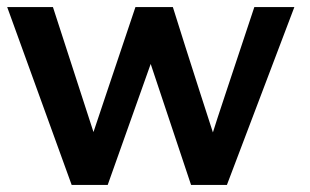

<svg xmlns="http://www.w3.org/2000/svg" viewBox="-32 -521 874 541"><path d="M169.9 0 -11.7 -501H117.2L231.4 -148.9Q241.2 -178.7 270.8 -266.6Q300.3 -354.5 349.6 -501H455.1L490.2 -389.6Q513.2 -317.9 532 -259Q550.8 -200.2 567.9 -147.9Q574.7 -170.4 604 -258.5Q633.3 -346.7 684.6 -501H797.4L607.4 0H506.3L392.6 -340.8L271.5 0Z"/></svg>

Font: Ride
Style: Bold
Weight: 700
Version: Version 3.000